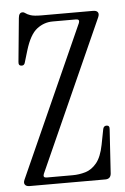

<svg xmlns="http://www.w3.org/2000/svg" viewBox="-53 -779 533 818"><g transform="rotate(-5 213.5 -370.0)"><path d="M40 0Q26 0 20.5 -8Q15 -16 21 -29L310 -674Q316 -690 299 -690H199Q162 -690 131.5 -666.5Q101 -643 81 -577L66 -527Q63 -514 52 -514Q37 -514 39 -531L57 -717Q59 -740 74 -740Q81 -740 87 -735Q93 -730 107.5 -725Q122 -720 154 -720H375Q389 -720 394.5 -712.5Q400 -705 394 -691L105 -46Q99 -30 116 -30H227Q255 -30 282 -38Q309 -46 330 -71.5Q351 -97 361 -148L374 -215Q377 -228 389 -228Q403 -228 401 -211L389 -23Q387 0 364 0Z"/></g></svg>

Font: Instrument Serif
Style: Regular
Weight: 400
Designer: Rodrigo Fuenzalida
Foundry: fragTYPE
Version: Version 1.000; ttfautohint (v1.8.4.7-5d5b);gftools[0.9.27]